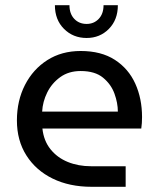

<svg xmlns="http://www.w3.org/2000/svg" viewBox="-20 -718 610 738"><path d="M332 0Q247 0 182.5 -31.5Q118 -63 81.5 -120.5Q45 -178 45 -255Q45 -331 76 -391.5Q107 -452 162 -487Q217 -522 290 -522Q369 -522 421.5 -488Q474 -454 500 -396.5Q526 -339 526 -268Q526 -244 523 -224H143Q148 -177 174 -144.5Q200 -112 240.5 -95.5Q281 -79 330 -79H463V0ZM142 -289H433Q433 -322 420 -358Q407 -394 376 -419.5Q345 -445 290 -445Q244 -445 211.5 -421.5Q179 -398 161.5 -362.5Q144 -327 142 -289ZM313 -572Q261 -572 226 -607Q191 -642 191 -698H247Q247 -665 265.5 -645.5Q284 -626 313 -626Q341 -626 359.5 -645.5Q378 -665 378 -698H433Q433 -642 398.5 -607Q364 -572 313 -572Z"/></svg>

Font: MuseoModerno
Style: Regular
Weight: 400
Designer: Pablo Cosgaya, Héctor Gatti, Marcela Romero, and the Authors of The MuseoModerno Project.
Foundry: Omnibus-Type Team
Version: Version 1.001